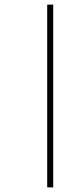

<svg xmlns="http://www.w3.org/2000/svg" viewBox="-20 -764 354 830"><path d="M184 46V-744H210V46Z"/></svg>

Font: Noto Sans Telugu UI SemiCondensed Thin
Style: Regular
Weight: 100
Width: 4
Designer: Jelle Bosma - Monotype Design Team
Foundry: Monotype Imaging Inc.
Version: Version 2.005; ttfautohint (v1.8.4.7-5d5b)